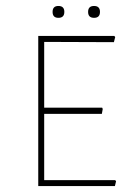

<svg xmlns="http://www.w3.org/2000/svg" viewBox="-20 -627 452 647"><path d="M367.2 0H108.9V-505.9H365.2L368.2 -502L363.8 -484.9L128.9 -485.8V-264.2H324.2L326.2 -259.8L323.2 -243.2H128.9V-20H368.2L371.1 -16.1ZM176.8 -566.9Q157.2 -566.9 157.2 -586.9Q157.2 -606.9 176.8 -606.9Q196.8 -606.9 196.8 -586.9Q196.8 -566.9 176.8 -566.9ZM316.9 -586.9Q316.9 -566.9 296.9 -566.9Q276.9 -566.9 276.9 -586.9Q276.9 -606.9 296.9 -606.9Q316.9 -606.9 316.9 -586.9Z"/></svg>

Font: Datalegreya
Style: Gradient
Weight: 400
Designer: Figs Lab
Foundry: Figs Lab
Version: Version 1.002;PS 001.002;hotconv 1.0.70;makeotf.lib2.5.58329